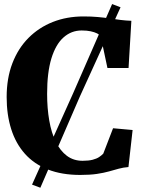

<svg xmlns="http://www.w3.org/2000/svg" viewBox="-20 -830 705 923"><path d="M134 57.5 331 -380.5 519 -810.5 559.5 -795 363.5 -365 174 72.5ZM365.5 11Q277 11 210.2 -15.2Q143.5 -41.5 99.5 -91Q55.5 -140.5 33.8 -209.5Q12 -278.5 12 -363.5Q12 -454 39.5 -525.8Q67 -597.5 117 -647.8Q167 -698 234.2 -724.5Q301.5 -751 381.5 -751Q419.5 -751 450 -748.2Q480.5 -745.5 507 -741.5Q533.5 -737.5 559 -734.2Q584.5 -731 611.5 -730L598 -503H496.5L464 -656.5Q458.5 -663.5 446.5 -669.5Q434.5 -675.5 416.2 -679.5Q398 -683.5 372.5 -683.5Q323 -683.5 285.5 -650.2Q248 -617 227.2 -549.5Q206.5 -482 206.5 -379Q206.5 -309.5 216.8 -250.5Q227 -191.5 248.2 -148.2Q269.5 -105 301.5 -81Q333.5 -57 377 -57Q406 -57 425.2 -62Q444.5 -67 456.5 -75Q468.5 -83 476.5 -91.5L523.5 -213.5L617.5 -205L597.5 -27Q572.5 -25 550.8 -19Q529 -13 504.2 -6Q479.5 1 446.2 6Q413 11 365.5 11Z"/></svg>

Font: Merriweather 28pt Black
Style: Regular
Weight: 900
Version: Version 2.100